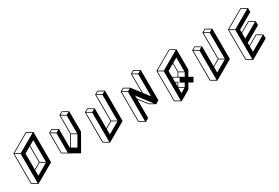

<svg xmlns="http://www.w3.org/2000/svg" viewBox="89 -2081 4949 3405"><g transform="rotate(-30 2563.5 -378.5)"><path d="M233.4 75.2Q231.4 75.2 231.4 74.7H230.5L120.1 10.3Q117.2 8.3 116.7 4.9L115.2 -609.4Q115.7 -612.8 118.7 -614.7Q497.1 -833.5 499 -833.5Q500.5 -833.5 556.6 -800.8L612.8 -768.1H613.3V-767.6H613.8V-767.1H614.3L614.7 -766.1V-765.6Q615.2 -763.7 615.5 -763.7Q615.7 -763.7 615.7 -763.2L617.2 -148.9Q617.2 -145 613.8 -143.1Q235.8 75.2 233.4 75.2ZM227.1 57.1 225.1 -541 128.4 -597.7 130.4 1ZM231.9 -552.7 595.7 -762.7 499 -818.8 135.3 -608.9ZM302.7 -178.7 430.7 -252.9 429.7 -579.6 301.8 -505.4ZM302.7 -51.3 534.2 -185.1 437.5 -241.2 302.7 -163.1ZM541 -196.3 539.6 -642.6 443.4 -586.9 444.3 -252.9Z M1154.8 -18.6 962.4 -127.4 852.1 -191.4Q849.1 -193.4 849.1 -197.3L847.7 -609.4Q847.7 -613.8 851.1 -614.7Q915.5 -652.3 917.5 -652.3L920.9 -651.4Q1030.8 -587.4 1031.5 -586.9Q1032.2 -586.4 1032.5 -585.9Q1032.7 -585.4 1033 -584.7Q1033.2 -584 1033.7 -584V-582.5H1034.2L1035.2 -204.6L1042 -200.7L1163.1 -410.2L1162.1 -791Q1162.6 -794.4 1165.5 -796.4Q1229.5 -833.5 1231.4 -833.5Q1233.4 -833.5 1289.6 -800.8Q1345.7 -768.1 1346.2 -767.8Q1346.7 -767.6 1346.9 -767.1Q1347.2 -766.6 1347.7 -766.4Q1348.1 -766.1 1349.6 -350.6Q1349.6 -349.1 1160.6 -22Q1158.2 -18.6 1154.8 -18.6ZM1278.8 -734.4 1328.6 -762.7 1231.4 -819.3 1182.1 -790.5ZM1273.4 -356 1272 -722.7 1175.3 -778.8 1176.3 -412.1ZM1152.3 -136.7 1271 -341.8 1172.4 -399.4 1053.7 -193.8ZM959 -144.5 958 -541.5 861.3 -597.7 862.3 -200.7ZM964.8 -552.7 1014.2 -581.5 917.5 -637.7 867.7 -609.4Z M1698.7 75.2H1696.8L1585 10.3Q1582 8.3 1581.5 4.4L1580.1 -609.9Q1580.6 -613.3 1583.5 -614.7Q1647.5 -652.3 1649.4 -652.3Q1651.4 -652.3 1763.2 -586.9L1764.2 -586.4V-585.9H1764.6V-585.4L1765.6 -585L1766.1 -582L1767.6 -178.7L1896 -252.9L1894 -791H1894.5Q1894.5 -794.4 1897.5 -796.4Q1961.9 -833.5 1963.9 -833.5Q1965.8 -833.5 2022.5 -800.8L2078.1 -768.1V-767.6H2078.6V-767.1H2079.1L2079.6 -766.1V-765.6H2080.1Q2080.1 -764.2 2080.6 -764.2L2082 -148.9Q2082 -145.5 2079.1 -143.6Q1700.2 75.2 1698.7 75.2ZM2011.2 -734.4 2060.5 -762.7 1963.9 -819.3 1914.1 -790.5ZM2005.9 -196.8 2004.4 -722.7 1907.7 -778.8 1909.2 -252.9ZM1767.6 -51.3 1999.5 -185.1 1902.3 -241.2 1767.6 -163.6ZM1691.9 57.1 1689.9 -541.5 1593.3 -597.7 1595.2 1ZM1696.8 -552.7 1746.6 -581.5 1649.4 -637.7 1600.1 -608.9Z M2431.2 75.2Q2429.2 75.2 2428.7 74.7H2427.7L2317.9 10.3Q2314.5 8.3 2314.5 4.9L2312.5 -609.4Q2313 -612.8 2315.9 -614.7Q2380.4 -651.9 2382.3 -651.9Q2383.8 -651.9 2439.9 -619.6L2495.6 -586.9H2496.1L2497.6 -585.4L2627.9 -415L2627 -791Q2627.4 -794.4 2630.4 -796.4Q2694.3 -833.5 2696.3 -833.5Q2698.2 -833.5 2754.9 -800.8L2810.5 -768.1L2811.5 -767.1V-766.6Q2812.5 -766.6 2812.5 -765.6L2813 -763.7L2814.9 -148.9Q2814.9 -145 2811.5 -143.1L2747.6 -106.4L2745.6 -106H2744.1V-106.4Q2742.7 -106.4 2686.8 -138.9Q2630.9 -171.4 2629.9 -172.9L2499.5 -342.8L2500.5 32.2Q2500.5 36.1 2497.6 38.1Q2433.6 75.2 2431.2 75.2ZM2743.7 -734.4 2793 -762.7 2696.3 -818.8 2647 -790.5ZM2738.3 -271 2736.8 -722.7 2640.1 -778.8 2641.1 -397.9ZM2424.3 57.1 2422.9 -541 2326.2 -597.7 2327.6 1ZM2429.2 -552.7 2479 -581.5 2382.3 -637.7 2332.5 -608.9ZM2719.7 -135.3 2499.5 -422.9V-364.7L2639.6 -181.6Z M3163.6 75.2H3161.6Q3161.6 74.7 3160.9 74.5Q3160.2 74.2 3049.8 10.3Q3046.9 8.3 3046.9 4.9L3044.9 -609.9Q3045.4 -613.3 3048.3 -614.7Q3426.8 -833.5 3428.7 -833.5Q3430.7 -833.5 3486.6 -801Q3542.5 -768.6 3542.7 -768.1Q3543 -767.6 3543.9 -766.6Q3544.9 -765.6 3545.4 -764.2L3546.4 -400.9L3545.9 -347.7L3483.9 -240.7L3556.6 -198.2Q3557.1 -198.2 3557.9 -198Q3558.6 -197.8 3560.1 -194.8Q3560.1 -191.4 3559.6 -190.9V-189.9L3515.1 -112.8Q3513.2 -109.4 3509.8 -109.4Q3507.8 -109.4 3432.6 -151.9L3370.6 -44.4Q3370.1 -43 3267.6 16.1Q3165 75.2 3163.6 75.2ZM3156.7 57.1 3155.3 -541.5 3058.1 -597.7 3060.1 1ZM3161.6 -552.7 3525.4 -762.7 3428.7 -819.3 3064.9 -609.4ZM3317.4 -335.9 3360.4 -410.2 3359.9 -579.6 3231.4 -505.4 3231.9 -369.1Q3233.9 -372.1 3235.6 -375.2Q3237.3 -378.4 3242.2 -378.4Q3244.6 -377.9 3317.4 -335.9ZM3232.4 -188.5 3266.1 -247.1 3231.9 -267.1ZM3232.9 -51.3 3325.7 -105 3232.4 -159.2ZM3336.4 -114.3 3376.5 -184.1 3303.7 -225.6Q3300.3 -227.5 3300.3 -231.4Q3300.3 -232.9 3342.3 -305.7L3243.7 -362.8L3231.9 -342.8V-282.2L3278.8 -255.4Q3281.7 -253.4 3281.7 -250Q3281.7 -247.1 3237.8 -171.4ZM3427.7 -272 3467.8 -341.8 3369.1 -399.4 3329.1 -329.6ZM3470.2 -356 3469.7 -643.1 3373 -586.9 3373.5 -412.1Z M3896 75.2H3894L3782.2 10.3Q3779.3 8.3 3778.8 4.4L3777.3 -609.9Q3777.8 -613.3 3780.8 -614.7Q3844.7 -652.3 3846.7 -652.3Q3848.6 -652.3 3960.4 -586.9L3961.4 -586.4V-585.9H3961.9V-585.4L3962.9 -585L3963.4 -582L3964.8 -178.7L4093.3 -252.9L4091.3 -791H4091.8Q4091.8 -794.4 4094.7 -796.4Q4159.2 -833.5 4161.1 -833.5Q4163.1 -833.5 4219.7 -800.8L4275.4 -768.1V-767.6H4275.9V-767.1H4276.4L4276.9 -766.1V-765.6H4277.3Q4277.3 -764.2 4277.8 -764.2L4279.3 -148.9Q4279.3 -145.5 4276.4 -143.6Q3897.5 75.2 3896 75.2ZM4208.5 -734.4 4257.8 -762.7 4161.1 -819.3 4111.3 -790.5ZM4203.1 -196.8 4201.7 -722.7 4105 -778.8 4106.4 -252.9ZM3964.8 -51.3 4196.8 -185.1 4099.6 -241.2 3964.8 -163.6ZM3889.2 57.1 3887.2 -541.5 3790.5 -597.7 3792.5 1ZM3894 -552.7 3943.8 -581.5 3846.7 -637.7 3797.4 -608.9Z M4628.4 75.2H4626.5L4514.6 10.3Q4511.7 8.3 4511.7 4.9L4509.8 -609.9Q4510.3 -613.3 4513.2 -614.7Q4891.6 -833.5 4893.6 -833.5Q4895.5 -833.5 4951.4 -801Q5007.3 -768.6 5007.8 -768.1L5008.8 -767.1V-766.6Q5009.3 -766.6 5009.3 -766.4Q5009.3 -766.1 5009.8 -765.6L5010.3 -763.7V-690.4Q5010.3 -687 5007.3 -685.1L4696.3 -505.4V-449.7Q4892.6 -563 4894 -563Q4896 -563 4952.1 -530.3Q5008.3 -497.6 5008.8 -497.1Q5009.3 -497.1 5009.3 -496.6V-496.1H5009.8V-495.6H5010.3L5010.7 -492.7Q5011.2 -492.7 5011.2 -419.9Q5011.2 -416 5007.8 -414.1L4697.3 -234.9V-178.7Q4893.1 -292 4895 -292Q4897 -292 4953.6 -259.3L5009.3 -226.6L5010.3 -225.6V-225.1H5010.7L5011.2 -224.1L5011.7 -222.2L5012.2 -148.9Q5011.7 -145.5 5008.8 -143.1Q4630.4 75.2 4628.4 75.2ZM4697.8 -51.3 4991.7 -221.2 4895 -277.8 4697.3 -163.6ZM4696.8 -322.3 4991.2 -492.2 4894 -548.3 4696.3 -434.1ZM4621.6 57.1 4620.1 -541.5 4522.9 -597.7 4524.9 1ZM4626.5 -552.7 4990.2 -762.7 4893.6 -819.3 4529.8 -609.4Z"/></g></svg>

Font: 3D Isometric
Style: Bold
Weight: 700
Designer: GGBotNet
Foundry: GGBotNet
Version: 1.14